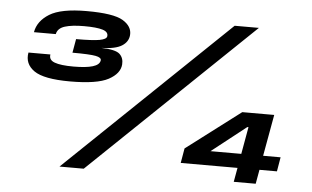

<svg xmlns="http://www.w3.org/2000/svg" viewBox="-49 -757 1350 832"><g transform="rotate(5 626.0 -341.0)"><path d="M250 -371.5Q136 -371.5 93.5 -401.2Q51 -431 60 -480.5H155.5Q151 -456.5 177.5 -446.8Q204 -437 259.5 -437Q314 -437 343 -445.8Q372 -454.5 375 -473.5Q377 -486.5 351 -491.5Q325 -496.5 250 -496.5L260.5 -556.5Q333 -556.5 362.5 -562Q392 -567.5 394 -580Q397 -599.5 371 -607.5Q345 -615.5 291 -615.5Q237.5 -615.5 206.8 -605.8Q176 -596 171 -570.5H76Q84.5 -619.5 134.5 -650.5Q184.5 -681.5 296 -681.5Q413 -681.5 454 -656.8Q495 -632 492 -594Q489.5 -564.5 461.8 -547Q434 -529.5 372.5 -528Q434.5 -526.5 452.8 -509.8Q471 -493 469 -464.5Q466 -424.5 416.8 -398Q367.5 -371.5 250 -371.5ZM237 0 940 -674H1045.5L342.5 0ZM995 0 1006 -61.5H759L770 -125.5L1005.5 -304H1144.5L1112 -123.5H1188L1177.5 -61.5H1101.5L1090.5 0ZM883 -123.5H1017L1038 -241.5H1033Z"/></g></svg>

Font: Anybody ExtraExpanded ExtraBold
Style: Italic
Weight: 800
Width: 8
Italic angle: -10°
Designer: Tyler Finck
Foundry: Etcetera Type Company
Version: Version 1.010; ttfautohint (v1.8.3) -l 8 -r 50 -G 200 -x 14 